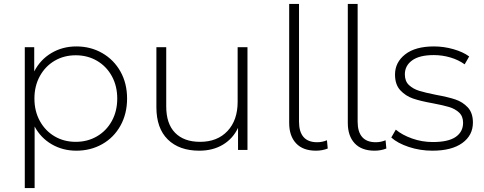

<svg xmlns="http://www.w3.org/2000/svg" viewBox="-20 -762 2458 976"><path d="M626 -261Q626 -184 592.5 -123.5Q559 -63 500 -29.5Q441 4 368 4Q299 4 243 -28.5Q187 -61 156 -119V194H106V-522H154V-399Q185 -459 241.5 -492.5Q298 -526 368 -526Q441 -526 500 -492Q559 -458 592.5 -398Q626 -338 626 -261ZM576 -261Q576 -325 548.5 -375Q521 -425 473 -453Q425 -481 365 -481Q305 -481 257.5 -453Q210 -425 182.5 -375Q155 -325 155 -261Q155 -197 182.5 -147Q210 -97 257.5 -69Q305 -41 365 -41Q425 -41 473 -69Q521 -97 548.5 -147Q576 -197 576 -261Z M1238 -522V0H1190V-112Q1164 -57 1113 -26.5Q1062 4 993 4Q891 4 833 -53Q775 -110 775 -217V-522H825V-221Q825 -133 870 -87Q915 -41 997 -41Q1085 -41 1136.5 -96Q1188 -151 1188 -244V-522Z M1450 -137V-742H1500V-143Q1500 -92 1523 -65.5Q1546 -39 1592 -39Q1618 -39 1642 -49L1646 -7Q1618 4 1586 4Q1520 4 1485 -33.5Q1450 -71 1450 -137Z M1748 -137V-742H1798V-143Q1798 -92 1821 -65.5Q1844 -39 1890 -39Q1916 -39 1940 -49L1944 -7Q1916 4 1884 4Q1818 4 1783 -33.5Q1748 -71 1748 -137Z M1969 -63 1992 -103Q2024 -76 2074.5 -58Q2125 -40 2180 -40Q2259 -40 2296.5 -66Q2334 -92 2334 -138Q2334 -171 2313.5 -190Q2293 -209 2263 -218Q2233 -227 2180 -237Q2118 -248 2080 -261Q2042 -274 2015 -303Q1988 -332 1988 -383Q1988 -445 2039.5 -485.5Q2091 -526 2186 -526Q2236 -526 2285 -512Q2334 -498 2365 -475L2342 -435Q2310 -458 2269 -470Q2228 -482 2185 -482Q2112 -482 2075 -455Q2038 -428 2038 -384Q2038 -349 2059 -329.5Q2080 -310 2110.5 -300.5Q2141 -291 2196 -280Q2257 -269 2294.5 -256.5Q2332 -244 2358 -216Q2384 -188 2384 -139Q2384 -74 2330 -35Q2276 4 2178 4Q2115 4 2058 -15Q2001 -34 1969 -63Z"/></svg>

Font: Montserrat Alternates Light
Style: Regular
Weight: 300
Designer: Julieta Ulanovsky
Foundry: Julieta Ulanovsky
Version: Version 7.200